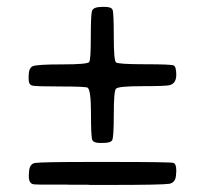

<svg xmlns="http://www.w3.org/2000/svg" viewBox="-20 -563 582 543"><path d="M271 -158.7H263.2Q244.6 -158.7 241 -167.2Q237.3 -175.8 237.3 -241.9Q237.3 -308.1 228 -314.9Q223.1 -318.4 152.8 -318.4Q82.5 -318.4 71.8 -320.8Q61 -323.2 61 -339.4V-347.2Q61 -370.6 72.5 -375.7Q84 -380.9 156 -380.9Q228 -380.9 232.4 -387.7Q236.8 -394.5 236.8 -457Q236.8 -519.5 240 -531.5Q243.2 -543.5 269 -543.5H276.9Q294.9 -543.5 298.3 -535.4Q301.8 -527.3 301.8 -459.5Q301.8 -391.6 308.1 -386.5Q314.5 -381.3 389.2 -381.3Q463.9 -381.3 471.2 -377.9Q478.5 -374.5 478.5 -351.1Q478.5 -327.6 460.4 -322.3Q450.7 -319.3 382.3 -319.3Q314 -319.3 307.9 -312Q301.8 -304.7 301.8 -239.3Q301.8 -173.8 297.1 -166.3Q292.5 -158.7 271 -158.7ZM291.5 -40H233.9L229.5 -40.5H177.2L168 -41H92.3L78.6 -41.5Q61.5 -41.5 61.5 -64V-68.8L62 -73.2Q62 -99.1 78.9 -102.1Q95.7 -105 238.8 -105H291.5Q462.4 -105 470.5 -102.3Q478.5 -99.6 478.5 -81.5V-76.7L478 -72.3Q478 -46.4 458.5 -43.2Q439 -40 291.5 -40Z"/></svg>

Font: Averia Libre Light
Style: Regular
Weight: 300
Version: Version 1.002